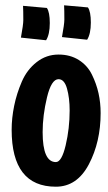

<svg xmlns="http://www.w3.org/2000/svg" viewBox="-20 -679 408 725"><path d="M141 -180Q141 -67 191 -67Q213 -67 228 -130.5Q243 -194 243 -262Q243 -309 233 -344.5Q223 -380 201 -380Q174 -380 157.5 -311.5Q141 -243 141 -180ZM24 -189Q24 -233 33.5 -279.5Q43 -326 62.5 -371Q82 -416 118.5 -444.5Q155 -473 201 -473Q245 -473 277.5 -452.5Q310 -432 327 -397.5Q344 -363 352 -327Q360 -291 360 -252Q360 -143 315.5 -58.5Q271 26 191 26Q24 26 24 -189ZM67 -657 157 -649Q168 -633 168 -592Q168 -549 154 -527L59 -537Q68 -586 68 -603Q68 -639 67 -657ZM222 -659 312 -651Q323 -635 323 -594Q323 -551 309 -529L214 -539Q223 -588 223 -605Q223 -641 222 -659Z"/></svg>

Font: Boogaloo
Style: Regular
Weight: 400
Designer: John Vargas Beltran
Foundry: John Vargas Beltran
Version: Version 1.001